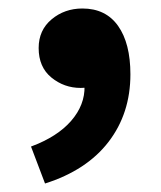

<svg xmlns="http://www.w3.org/2000/svg" viewBox="-20 -212 378 452"><path d="M86 220 53 133Q115 110 147.5 72.5Q180 35 179 -9L176 -119L230 -27Q217 -16 202 -10.5Q187 -5 170 -5Q131 -5 101 -29.5Q71 -54 71 -99Q71 -141 101.5 -166.5Q132 -192 174 -192Q229 -192 258 -151Q287 -110 287 -37Q287 55 235.5 122Q184 189 86 220Z"/></svg>

Font: Noto Sans TC Thin ExtraBold
Style: Regular
Weight: 800
Version: Version 2.004-H2;hotconv 1.0.118;makeotfexe 2.5.65603